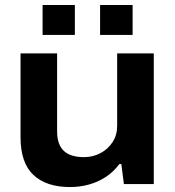

<svg xmlns="http://www.w3.org/2000/svg" viewBox="-20 -743 707 775"><path d="M262.7 12Q166.9 12 114.9 -36.8Q62.9 -85.7 62.9 -189.3V-527.4H210.5V-212.9Q210.5 -184.5 218 -164.6Q225.4 -144.7 239.4 -132.4Q253.3 -120.1 273.6 -114.4Q293.9 -108.7 318.8 -108.7Q355 -108.7 385.5 -124.8Q415.9 -141 434.4 -169.3Q452.9 -197.7 452.9 -234.9V-527.4H600.7V0H480.1L469.7 -80.7H461.7Q438.7 -49.7 407.3 -28.9Q375.8 -8.2 338.9 1.9Q302 12 262.7 12ZM151.9 -602.1V-722.7H282.2V-602.1ZM384 -602.1V-722.7H515.3V-602.1Z"/></svg>

Font: Archivo SemiBold SemiExpanded
Style: Regular
Weight: 600
Width: 6
Version: Version 2.001